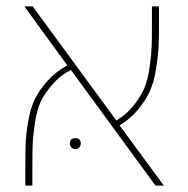

<svg xmlns="http://www.w3.org/2000/svg" viewBox="-20 -579 586 599"><path d="M353 -188 491 0H465L201 -361Q167 -343 143 -315Q119 -287 107 -261.5Q95 -236 89 -196Q83 -156 82 -131.5Q81 -107 81 -64V0H59V-60Q59 -105 60 -132Q61 -159 68 -200.5Q75 -242 88.5 -269.5Q102 -297 127.5 -326Q153 -355 190 -375L56 -559H82L343 -203Q375 -222 397 -250Q419 -278 430 -303.5Q441 -329 446.5 -368Q452 -407 453 -431Q454 -455 454 -497V-559H476V-500Q476 -457 474.5 -429.5Q473 -402 466.5 -362Q460 -322 447.5 -294.5Q435 -267 411 -237.5Q387 -208 353 -188ZM232 -131Q232 -124 227 -119Q222 -114 215 -114Q208 -114 203 -119Q198 -124 198 -131Q198 -148 215 -148Q232 -148 232 -131Z"/></svg>

Font: FiraGO Thin
Style: Regular
Weight: 100
Designer: bBox Type
Foundry: bBox Type GmbH
Version: Version 1.001;PS 001.001;hotconv 1.0.88;makeotf.lib2.5.64775